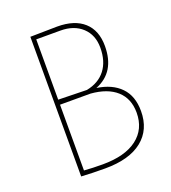

<svg xmlns="http://www.w3.org/2000/svg" viewBox="-121 -729 733 823"><g transform="rotate(-20 246.0 -318.0)"><path d="M233 -639Q312 -639 354.5 -600.5Q397 -562 397 -491Q397 -372 301 -334Q370 -324 408.5 -284.5Q447 -245 447 -176Q447 -91 388 -44Q329 3 219 3Q161 3 110 0V-637ZM240 -618H130V-343L260 -340Q316 -351 346 -390Q376 -429 376 -491Q376 -549 339 -583.5Q302 -618 240 -618ZM269 -320H130V-20Q169 -17 215 -17Q317 -17 372 -59Q427 -101 427 -176Q427 -240 386 -277Q345 -314 269 -320Z"/></g></svg>

Font: Alegreya Sans Thin
Style: Regular
Weight: 100
Designer: Juan Pablo del Peral
Foundry: Huerta Tipografica
Version: Version 2.007